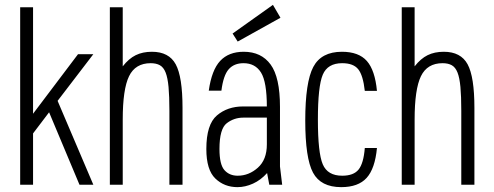

<svg xmlns="http://www.w3.org/2000/svg" viewBox="-20 -760 2033 790"><path d="M116 -730H63V0H116V-211L182 -298L307 0H364L217 -345L364 -537H301L116 -292Z M432 0H485V-268Q485 -393 511 -446.5Q537 -500 600 -500Q623 -500 638 -491.5Q653 -483 661.5 -461.5Q670 -440 673.5 -402Q677 -364 677 -304V0H731V-316Q731 -444 703 -495.5Q675 -547 605 -547Q567 -547 538.5 -533Q510 -519 485 -487V-730H432Z M980 -322Q916 -322 872.5 -285Q829 -248 829 -147Q829 -61 866 -25.5Q903 10 957 10Q989 10 1021 -4.5Q1053 -19 1079 -48L1088 0H1141L1132 -75V-322ZM839 -387H891Q899 -450 921 -475Q943 -500 982 -500Q1030 -500 1054 -461.5Q1078 -423 1078 -320H1132Q1132 -442 1093.5 -494.5Q1055 -547 983 -547Q921 -547 886 -509.5Q851 -472 839 -387ZM883 -147Q883 -230 913 -253Q943 -276 981 -276H1078V-166Q1078 -103 1041 -70Q1004 -37 958 -37Q924 -37 903.5 -60Q883 -83 883 -147ZM958 -589 1134 -687 1103 -740 937 -622Z M1531 -151H1481Q1476 -88 1455.5 -62.5Q1435 -37 1388 -37Q1328 -37 1308 -84Q1288 -131 1288 -268Q1288 -405 1308 -452.5Q1328 -500 1388 -500Q1434 -500 1454 -475Q1474 -450 1481 -386H1531Q1523 -471 1489.5 -509Q1456 -547 1387 -547Q1302 -547 1269 -484.5Q1236 -422 1236 -264Q1236 -109 1268 -49.5Q1300 10 1384 10Q1454 10 1488.5 -28Q1523 -66 1531 -151Z M1633 0H1686V-268Q1686 -393 1712 -446.5Q1738 -500 1801 -500Q1824 -500 1839 -491.5Q1854 -483 1862.5 -461.5Q1871 -440 1874.5 -402Q1878 -364 1878 -304V0H1932V-316Q1932 -444 1904 -495.5Q1876 -547 1806 -547Q1768 -547 1739.5 -533Q1711 -519 1686 -487V-730H1633Z"/></svg>

Font: Secuela Light
Style: Regular
Weight: 300
Designer: Fernando Haro
Foundry: deFharo
Version: Version 1.708